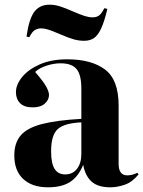

<svg xmlns="http://www.w3.org/2000/svg" viewBox="-20 -785 611 819"><path d="M185 14Q117 14 79 -21.5Q41 -57 41 -122Q41 -175 68 -207Q95 -239 157.5 -255.5Q220 -272 327 -278V-407Q327 -466 306.5 -490.5Q286 -515 238 -515Q209 -515 177.5 -504.5Q146 -494 130 -478Q167 -435 178 -414Q189 -393 189 -380Q189 -359 171 -343Q153 -327 120 -327Q83 -327 65.5 -345Q48 -363 48 -392Q48 -424 74.5 -456.5Q101 -489 150 -510.5Q199 -532 267 -532Q370 -532 428 -488.5Q486 -445 486 -335V-86Q486 -37 523 -37Q544 -37 566 -48L571 -41Q544 -8 512 3Q480 14 451 14Q397 14 370 -11Q343 -36 335 -82Q314 -31 278.5 -8.5Q243 14 185 14ZM258 -41Q290 -41 308.5 -65Q327 -89 327 -128V-263Q255 -260 226.5 -234.5Q198 -209 198 -140Q198 -88 213 -64.5Q228 -41 258 -41ZM339 -611Q316 -611 293.5 -617.5Q271 -624 241 -637Q202 -654 185 -659Q168 -664 156 -664Q141 -664 129 -657Q117 -650 105 -626L93 -629Q104 -706 127 -735.5Q150 -765 191 -765Q214 -765 237 -757.5Q260 -750 287 -738Q324 -722 342 -716.5Q360 -711 375 -711Q391 -711 402 -718.5Q413 -726 425 -750L438 -747Q425 -692 411 -662.5Q397 -633 380 -622Q363 -611 339 -611Z"/></svg>

Font: Literata 72pt
Style: Bold
Weight: 700
Designer: Latin by Veronika Burian and Jose Scaglione. Greek by Irene Vlachou. Cyrillic by Vera Evstafieva.
Foundry: TypeTogether
Version: Version 3.002